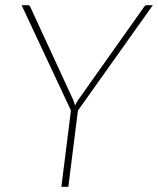

<svg xmlns="http://www.w3.org/2000/svg" viewBox="-20 -723 612 743"><path d="M281.5 -295 244.5 0H217.5L254.5 -295.5L63.5 -703H87Q95 -703 97.5 -695.5L263 -337Q265 -331.5 267 -326Q269 -320.5 270.5 -315Q273 -321 276.2 -326.2Q279.5 -331.5 283 -337L537 -695.5Q541 -703 549 -703H571.5Z"/></svg>

Font: Lato Thin
Style: Italic
Weight: 200
Italic angle: -7°
Designer: Lukasz Dziedzic
Foundry: tyPoland Lukasz Dziedzic
Version: Version 2.007; 2014-02-27